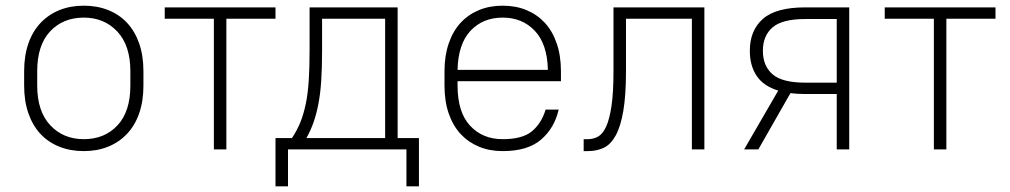

<svg xmlns="http://www.w3.org/2000/svg" viewBox="-20 -526 3555 676"><path d="M275 6Q228 6 189 -9.5Q150 -25 122.5 -54.5Q95 -84 80 -127Q65 -170 65 -225V-275Q65 -330 80 -373Q95 -416 123 -445.5Q151 -475 189.5 -490.5Q228 -506 275 -506Q322 -506 361 -490.5Q400 -475 427.5 -445.5Q455 -416 470 -373Q485 -330 485 -275V-225Q485 -170 470 -127Q455 -84 427 -54.5Q399 -25 360.5 -9.5Q322 6 275 6ZM275 -36Q348 -36 393.5 -84.5Q439 -133 439 -225V-275Q439 -366 393 -415Q347 -464 275 -464Q202 -464 156.5 -415.5Q111 -367 111 -275V-225Q111 -134 157 -85Q203 -36 275 -36Z M560 -500H950V-460H777V0H733V-460H560Z M1411 0H994V130H950V-40H1008Q1026 -67 1037.5 -95.5Q1049 -124 1056.5 -160Q1064 -196 1067 -242Q1070 -288 1070 -350V-500H1380V-40H1455V130H1411ZM1114 -350Q1114 -288 1111 -242Q1108 -196 1101 -160Q1094 -124 1084 -95.5Q1074 -67 1059 -40H1336V-460H1114Z M1750 6Q1704 6 1666.5 -9.5Q1629 -25 1602 -54Q1575 -83 1560 -126Q1545 -169 1545 -225V-275Q1545 -330 1560 -373.5Q1575 -417 1602 -446Q1629 -475 1666.5 -490.5Q1704 -506 1750 -506Q1796 -506 1833.5 -490.5Q1871 -475 1898 -446Q1925 -417 1940 -373.5Q1955 -330 1955 -275V-240H1591V-225Q1591 -131 1635 -83.5Q1679 -36 1750 -36Q1819 -36 1852.5 -63.5Q1886 -91 1901 -140H1947Q1932 -75 1885 -34.5Q1838 6 1750 6ZM1750 -464Q1680 -464 1636.5 -417.5Q1593 -371 1591 -280H1909Q1907 -371 1863 -417.5Q1819 -464 1750 -464Z M2035 -36H2050Q2069 -36 2085.5 -45Q2102 -54 2114 -80Q2126 -106 2133 -153Q2140 -200 2140 -276V-500H2460V0H2416V-460H2184V-276Q2184 -190 2174.5 -135Q2165 -80 2147.5 -48.5Q2130 -17 2105.5 -5.5Q2081 6 2050 6H2035Z M2620 -347Q2620 -419 2666 -459.5Q2712 -500 2815 -500H2970V0H2926V-195H2815Q2787 -195 2763 -198L2650 0H2600L2720 -207Q2668 -223 2644 -259Q2620 -295 2620 -347ZM2666 -347Q2666 -294 2700 -264.5Q2734 -235 2815 -235H2926V-459H2815Q2734 -459 2700 -429.5Q2666 -400 2666 -347Z M3095 -500H3485V-460H3312V0H3268V-460H3095Z"/></svg>

Font: Retni Sans Light
Style: Regular
Weight: 300
Designer: Vitaly Kuzmin
Foundry: ParaType Ltd.
Version: Version 1.00;March 2, 2019;FontCreator 11.5.0.2425 64-bit; t